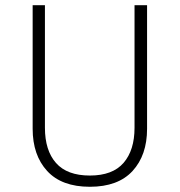

<svg xmlns="http://www.w3.org/2000/svg" viewBox="-20 -704 688 735"><path d="M543 -211Q543 -110 487.5 -49.5Q432 11 324 11Q216 11 160.5 -49.5Q105 -110 105 -211V-684H152V-215Q152 -128 194.5 -80Q237 -32 324 -32Q411 -32 453 -80.5Q495 -129 495 -215V-684H543Z"/></svg>

Font: FiraGO ExtraLight
Style: Regular
Weight: 200
Designer: bBox Type
Foundry: bBox Type GmbH
Version: Version 1.001